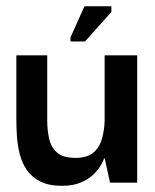

<svg xmlns="http://www.w3.org/2000/svg" viewBox="-20 -589 501 619"><path d="M179.7 10Q137.3 10 109.8 -4Q82.3 -18 66.5 -41Q50.7 -64 43.7 -92Q36.7 -120 34.7 -148.5Q32.7 -177 32.7 -201.3V-410.7H132.3V-200.7Q132.3 -170 138.3 -142.3Q144.3 -114.7 163.7 -97.3Q183 -80 223 -80Q262 -80 281.8 -97.7Q301.7 -115.3 309 -142.5Q316.3 -169.7 317.3 -198V-410.7H422.3V0H334.7L317.7 -78.3H315.7Q313.7 -72 306 -57.8Q298.3 -43.7 282.8 -28Q267.3 -12.3 242 -1.2Q216.7 10 179.7 10ZM254 -455.3H207.3V-468.7L252.3 -568.7H339V-550.3Z"/></svg>

Font: Darker Grotesque Light
Style: Regular
Weight: 300
Designer: Gabriel Lam
Foundry: TypeRant
Version: Version 1.000;gftools[0.9.28]